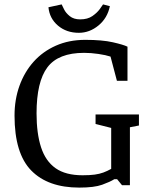

<svg xmlns="http://www.w3.org/2000/svg" viewBox="-20 -841 686 872"><path d="M340 11Q198 11 122 -66.5Q46 -144 46 -316Q46 -389 68.5 -451.5Q91 -514 132.5 -560.5Q174 -607 233.5 -633.5Q293 -660 367 -660Q444 -660 492.5 -649Q541 -638 559 -629V-474H511L482 -584Q461 -591 427 -596Q393 -601 362 -601Q245 -601 195.5 -535.5Q146 -470 146 -326Q146 -235 166.5 -172Q187 -109 232.5 -77Q278 -45 355 -45Q388 -45 410 -48Q432 -51 449.5 -57.5Q467 -64 485 -74V-260L414 -278V-321H611V-271L570 -263V0H534L512 -27H499Q480 -15 444 -2Q408 11 340 11ZM338 -692Q282 -692 243.5 -724.5Q205 -757 200 -808L260 -821Q263 -815 271 -798.5Q279 -782 297 -767.5Q315 -753 344 -753Q378 -753 399.5 -768Q421 -783 433 -799.5Q445 -816 448 -821L479 -813Q468 -759 427.5 -725.5Q387 -692 338 -692Z"/></svg>

Font: Faustina Light
Style: Regular
Weight: 400
Version: Version 1.200